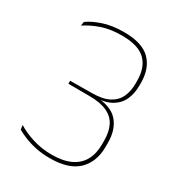

<svg xmlns="http://www.w3.org/2000/svg" viewBox="-159 -750 795 861"><g transform="rotate(30 238.0 -320.0)"><path d="M226 9Q186 9 151.8 1.5Q117.5 -6 91.8 -16.8Q66 -27.5 50.5 -37L47.5 -59.5Q79 -39 126 -24Q173 -9 226 -9Q285.5 -9 323.8 -27.5Q362 -46 380.5 -80Q399 -114 399 -161V-181.5Q399 -227 383.5 -258Q368 -289 333.5 -305.2Q299 -321.5 242 -321.5L132.5 -322V-337.5L246 -338.5Q301 -339 333 -356Q365 -373 379 -403.2Q393 -433.5 393 -473V-488Q393 -556.5 355.5 -593Q318 -629.5 233.5 -629.5Q173.5 -629.5 128.5 -613.8Q83.5 -598 51 -576L54 -596.5Q79 -615.5 125.2 -631.5Q171.5 -647.5 234 -647.5Q328 -647.5 370.2 -605.2Q412.5 -563 412.5 -488V-473.5Q412.5 -433 398 -400.8Q383.5 -368.5 350.8 -349.2Q318 -330 264 -328.5L261 -330.5L263 -334Q346.5 -331.5 382.5 -291Q418.5 -250.5 418.5 -182V-160.5Q418.5 -82.5 371.8 -36.8Q325 9 226 9Z"/></g></svg>

Font: Anek Odia Thin
Style: Regular
Weight: 250
Version: Version 1.003